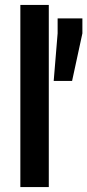

<svg xmlns="http://www.w3.org/2000/svg" viewBox="-20 -763 356 783"><path d="M63 0V-743H179V0ZM199 -433 215 -627V-688H316V-627L274 -433Z"/></svg>

Font: Saira SemiCondensed SemiBold
Style: Regular
Weight: 600
Width: 4
Designer: Hector Gatti with collaboration of the Omnibus-Type team
Foundry: Omnibus-Type
Version: Version 1.101